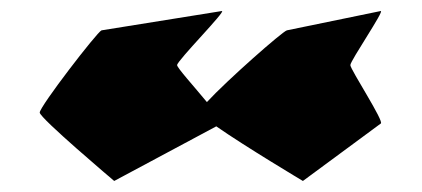

<svg xmlns="http://www.w3.org/2000/svg" viewBox="-20 -514 765 348"><path d="M52 -310C52 -300 187 -186 187 -186L372 -285C425 -248 529 -186 529 -186L670 -290C678 -292 615 -388 615 -396C615 -404 678 -496 670 -494L500 -459C492 -457 392 -369 355 -329C332 -357 301 -391 301 -396C301 -404 392 -496 382 -494L164 -459C156 -456 52 -321 52 -310Z"/></svg>

Font: Ampere
Style: SuExt
Weight: 400
Version: Version 1